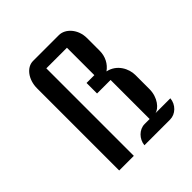

<svg xmlns="http://www.w3.org/2000/svg" viewBox="-205 -927 1078 1078"><g transform="rotate(-45 333.5 -388.5)"><path d="M129.9 0H246.1V-694.8H409.7V-477.1H347.7V-393.6H455.1V-83.5H415.5C371.6 -83.5 334.5 -44.9 330.1 0H534.2C577.1 0 615.7 -36.6 619.6 -83.5H501C531.2 -88.9 573.2 -135.7 573.2 -203.1V-314.9C573.2 -364.3 542 -429.2 472.7 -443.8C507.8 -468.3 527.8 -508.3 527.8 -552.2V-653.8C527.8 -723.1 479.5 -776.9 427.7 -776.9H222.7C171.4 -776.9 129.9 -721.2 129.9 -652.3Z"/></g></svg>

Font: Atomic Age
Style: Regular
Weight: 400
Designer: James Grieshaber
Foundry: James Grieshaber
Version: Version 1.002